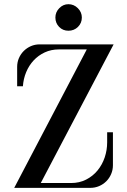

<svg xmlns="http://www.w3.org/2000/svg" viewBox="-20 -909 615 929"><path d="M399.9 -669.9H265.1Q227.5 -669.9 196.5 -655.5Q165.5 -641.1 142.8 -616.7Q120.1 -592.3 106.7 -560.1Q93.3 -527.8 90.8 -491.7H63V-585.4Q63 -607.9 71.5 -627.7Q80.1 -647.5 95 -662.4Q109.9 -677.2 129.6 -685.8Q149.4 -694.3 171.9 -694.3H529.8L177.2 -23.4H323.7Q364.3 -23.4 396.7 -40Q429.2 -56.6 451.9 -84.2Q474.6 -111.8 486.6 -147.2Q498.5 -182.6 498.5 -220.2V-269H526.4V-109.4Q526.4 -86.9 517.8 -66.9Q509.3 -46.9 494.4 -32Q479.5 -17.1 459.5 -8.5Q439.5 0 417 0H48.8ZM311 -888.7Q337.4 -888.7 356.7 -869.4Q376 -850.1 376 -824.2Q376 -797.4 357.2 -778.8Q338.4 -760.3 311 -760.3Q284.2 -760.3 266.1 -778.8Q248 -797.4 248 -824.2Q248 -850.1 266.8 -869.4Q285.6 -888.7 311 -888.7Z"/></svg>

Font: Unique
Style: Regular
Weight: 400
Designer: Anna Pocius (aka Artmaker)
Foundry: Anna Pocius
Version: Version 1.000 2013 initial release